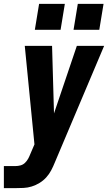

<svg xmlns="http://www.w3.org/2000/svg" viewBox="-53 -757 573 992"><path d="M-33 215V101H27Q40 101 53 97.5Q66 94 76 84.5Q86 75 92.5 63Q99 51 104 38L125 -11L75 -520H216L226 -171L344 -520H485L230 83Q222 103 211.5 123Q201 143 186 159.5Q171 176 151.5 188Q132 200 111 206.5Q90 213 69 214Q48 215 27 215ZM460 -603H327L349 -737H482ZM260 -603H127L149 -737H282Z"/></svg>

Font: Iosevka SS04 Heavy Oblique
Style: Regular
Weight: 900
Italic angle: -9°
Monospace: yes
Designer: Belleve Invis
Foundry: Belleve Invis
Version: Version 19.0.0; ttfautohint (v1.8.4)